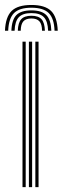

<svg xmlns="http://www.w3.org/2000/svg" viewBox="-38 -772 258 792"><path d="M91.5 -751.5Q147.5 -751.5 172.8 -726.8Q198 -702 200.2 -645.2H187Q185.2 -696 163 -718.1Q140.8 -740.2 91.5 -740.2Q42 -740.2 19.9 -718.1Q-2.2 -696 -4.2 -645.2H-17.5Q-15.2 -702 10 -726.8Q35.2 -751.5 91.5 -751.5ZM91.5 -729.2Q133.8 -729.2 153 -709.8Q172.2 -690.2 173.8 -645.2H160.5Q159.2 -684 143.2 -701Q127.2 -718 91.5 -718Q55.8 -718 39.6 -701Q23.5 -684 22.2 -645.2H9Q10.5 -690.2 29.6 -709.8Q48.8 -729.2 91.5 -729.2ZM91.5 -707Q120.5 -707 133.4 -692.6Q146.2 -678.2 147.2 -645.2H135.5Q135.2 -672.2 124.6 -684Q114 -695.8 91.5 -695.8Q69 -695.8 58.4 -684Q47.8 -672.2 47.5 -645.2H35.5Q36.5 -678.2 49.5 -692.6Q62.5 -707 91.5 -707ZM107.8 0V-600H121V0ZM54.8 0V-600H68V0ZM81.2 0V-600H94.5V0Z"/></svg>

Font: Big Shoulders Inline Display Thin
Style: Regular
Weight: 400
Version: Version 2.002